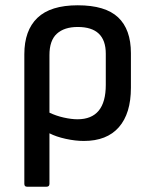

<svg xmlns="http://www.w3.org/2000/svg" viewBox="-20 -521 573 726"><path d="M82 185Q72 185 72 174V-316Q72 -406 121.5 -453.5Q171 -501 274 -501Q378 -501 426.5 -455.5Q475 -410 475 -320V-189Q475 -92 429.5 -40Q384 12 297 12Q265 12 228.5 4Q192 -4 167 -17V174Q167 185 156 185ZM167 -313V-95Q192 -83 221 -76.5Q250 -70 273 -70Q380 -70 380 -200V-318Q380 -419 274 -419Q223 -419 195 -393.5Q167 -368 167 -313Z"/></svg>

Font: Sofia Sans Medium
Style: Regular
Weight: 500
Designer: Botio Nikoltchev, Ani Petrova
Foundry: lettersoup
Version: Version 4.101; ttfautohint (v1.8.4.7-5d5b)